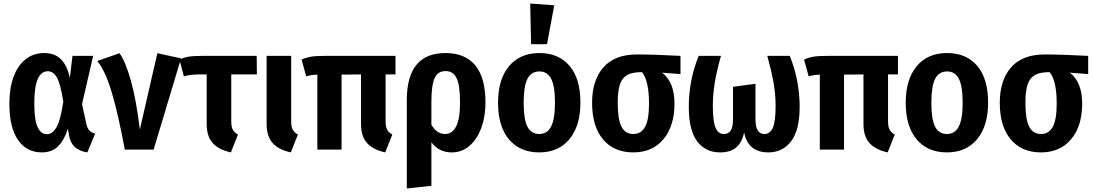

<svg xmlns="http://www.w3.org/2000/svg" viewBox="-20 -846 6185 1086"><path d="M375 -405 390 -530H507L444 -257L469 -143Q474 -120 486 -107.5Q498 -95 518 -90L474 16Q385 3 371 -78L364 -118Q343 -52 308 -18Q273 16 217 16Q131 16 82 -54Q33 -124 33 -261Q33 -346 56.5 -410.5Q80 -475 124.5 -510.5Q169 -546 230 -546Q289 -546 324.5 -511Q360 -476 375 -405ZM174 -261Q174 -168 192.5 -127.5Q211 -87 245 -87Q277 -87 300 -127Q323 -167 338 -271Q323 -368 303 -405.5Q283 -443 250 -443Q174 -443 174 -261Z M771 -113 870 -545 1004 -516 849 0H686Q648 -204 611.5 -325.5Q575 -447 530 -501L656 -545Q690 -498 720.5 -389Q751 -280 771 -113Z M1326 -85 1286 16Q1217 1 1183 -37Q1149 -75 1149 -145V-425H1102Q1070 -424 1055.5 -422Q1041 -420 1020 -414L995 -509Q1020 -521 1047.5 -525.5Q1075 -530 1127 -530H1432L1433 -425H1288V-160Q1288 -129 1296.5 -113Q1305 -97 1326 -85Z M1627 -160Q1627 -129 1635.5 -113Q1644 -97 1665 -85L1625 16Q1556 1 1522 -37Q1488 -75 1488 -145V-530H1627Z M2161 -425V-160Q2161 -129 2169.5 -113Q2178 -97 2199 -85L2159 16Q2090 1 2056 -37Q2022 -75 2022 -145V-425L1912 -424V0H1775V-424Q1754 -423 1741.5 -421Q1729 -419 1712 -414L1686 -509Q1712 -521 1740 -525.5Q1768 -530 1821 -530H2217V-425Z M2726 -266Q2726 -187 2702.5 -123Q2679 -59 2636 -21.5Q2593 16 2535 16Q2463 16 2420 -41V205L2281 220V-280Q2281 -546 2500 -546Q2611 -546 2668.5 -476Q2726 -406 2726 -266ZM2582 -265Q2582 -366 2562 -405Q2542 -444 2501 -444Q2456 -444 2438 -403.5Q2420 -363 2420 -268V-141Q2450 -88 2498 -88Q2538 -88 2560 -131Q2582 -174 2582 -265Z M3263 -265Q3263 -134 3201 -59Q3139 16 3030 16Q2921 16 2859 -57.5Q2797 -131 2797 -265Q2797 -397 2859 -471.5Q2921 -546 3031 -546Q3140 -546 3201.5 -473.5Q3263 -401 3263 -265ZM2942 -265Q2942 -170 2963.5 -129Q2985 -88 3030 -88Q3075 -88 3097 -130Q3119 -172 3119 -265Q3119 -359 3097.5 -400.5Q3076 -442 3031 -442Q2985 -442 2963.5 -400.5Q2942 -359 2942 -265ZM3115 -816 3074 -596H2984L2979 -826Z M3829 -427 3725 -435Q3795 -382 3795 -260Q3795 -133 3732.5 -58.5Q3670 16 3562 16Q3453 16 3391 -57.5Q3329 -131 3329 -265Q3329 -392 3393 -465Q3457 -538 3583 -538Q3679 -538 3829 -530ZM3651 -260Q3651 -389 3611 -438Q3558 -438 3529 -422.5Q3500 -407 3487 -370Q3474 -333 3474 -265Q3474 -170 3495.5 -129Q3517 -88 3562 -88Q3607 -88 3629 -129Q3651 -170 3651 -260Z M4503 -241Q4503 -111 4455 -47.5Q4407 16 4326 16Q4211 16 4189 -97Q4176 -38 4143 -11Q4110 16 4053 16Q3970 16 3923 -47Q3876 -110 3876 -241Q3876 -393 3932 -530H4058Q4035 -449 4023.5 -381.5Q4012 -314 4012 -246Q4012 -161 4027 -124.5Q4042 -88 4074 -88Q4099 -88 4112.5 -106.5Q4126 -125 4126 -176V-355L4253 -372V-176Q4253 -128 4266 -108Q4279 -88 4304 -88Q4335 -88 4351 -122.5Q4367 -157 4367 -247Q4367 -314 4355 -380.5Q4343 -447 4320 -530H4447Q4503 -392 4503 -241Z M5003 -425V-160Q5003 -129 5011.5 -113Q5020 -97 5041 -85L5001 16Q4932 1 4898 -37Q4864 -75 4864 -145V-425L4754 -424V0H4617V-424Q4596 -423 4583.5 -421Q4571 -419 4554 -414L4528 -509Q4554 -521 4582 -525.5Q4610 -530 4663 -530H5059V-425Z M5569 -265Q5569 -134 5507 -59Q5445 16 5336 16Q5227 16 5165 -57.5Q5103 -131 5103 -265Q5103 -397 5165 -471.5Q5227 -546 5337 -546Q5446 -546 5507.5 -473.5Q5569 -401 5569 -265ZM5248 -265Q5248 -170 5269.5 -129Q5291 -88 5336 -88Q5381 -88 5403 -130Q5425 -172 5425 -265Q5425 -359 5403.5 -400.5Q5382 -442 5337 -442Q5291 -442 5269.5 -400.5Q5248 -359 5248 -265Z M6135 -427 6031 -435Q6101 -382 6101 -260Q6101 -133 6038.5 -58.5Q5976 16 5868 16Q5759 16 5697 -57.5Q5635 -131 5635 -265Q5635 -392 5699 -465Q5763 -538 5889 -538Q5985 -538 6135 -530ZM5957 -260Q5957 -389 5917 -438Q5864 -438 5835 -422.5Q5806 -407 5793 -370Q5780 -333 5780 -265Q5780 -170 5801.5 -129Q5823 -88 5868 -88Q5913 -88 5935 -129Q5957 -170 5957 -260Z"/></svg>

Font: Fira Sans Condensed SemiBold
Style: Regular
Weight: 600
Width: 3
Designer: bBox Type GmbH & Carrois Corporate GbR & Edenspiekermann AG
Foundry: bBox Type GmbH & Carrois Corporate GbR & Edenspiekermann AG
Version: Version 4.301